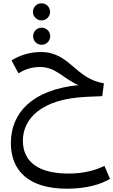

<svg xmlns="http://www.w3.org/2000/svg" viewBox="-20 -780 688 1166"><path d="M387 366C501 366 591 341 648 306L614 227C560 255 485 274 396 274C215 274 119 204 119 74C119 -53 223 -180 507 -192L601 -196L611 -274C436 -302 404 -464 229 -464C163 -464 103 -446 50 -413L92 -335C127 -356 167 -373 222 -373C320 -373 355 -309 456 -263C174 -235 46 -93 46 89C46 255 152 366 387 366ZM233 -508C261 -508 285 -531 285 -560C285 -589 261 -612 233 -612C204 -612 181 -589 181 -560C181 -531 204 -508 233 -508ZM180 -708C180 -679 204 -656 232 -656C261 -656 284 -679 284 -708C284 -737 261 -760 232 -760C204 -760 180 -737 180 -708Z"/></svg>

Font: FiraGO Unicode
Style: Regular
Weight: 400
Designer: bBox Type
Foundry: bBox Type GmbH
Version: Version 1.001;PS 001.001;hotconv 1.0.88;makeotf.lib2.5.64775